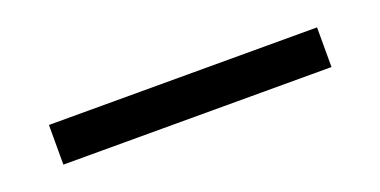

<svg xmlns="http://www.w3.org/2000/svg" viewBox="-20 -57 639 323"><g transform="rotate(-20 300.0 104.5)"><path d="M60 140V69H540V140Z"/></g></svg>

Font: Source Code Variable
Style: Regular
Weight: 400
Monospace: yes
Designer: Paul D. Hunt, Teo Tuominen
Foundry: Adobe Systems Incorporated
Version: Version 1.010;hotconv 1.0.106;makeotfexe 2.5.65593